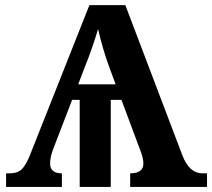

<svg xmlns="http://www.w3.org/2000/svg" viewBox="-20 -734 833 754"><path d="M331.1 -713.9H472.2L695.8 -125Q723.1 -53.2 774.9 -53.2H793V0H491.2V-53.2Q543 -53.2 543 -91.8Q543 -109.9 534.2 -134.8L457 -341.8H415V0H293V-341.8H263.2L189 -148.9Q176.8 -117.2 176.8 -91.8Q176.8 -53.2 223.1 -53.2V0H3.9V-53.2H16.1Q49.3 -53.2 65.9 -69.8Q82.5 -86.4 98.1 -126ZM287.1 -402.8H434.1L408.2 -473.1Q382.3 -543.9 365.2 -620.1Q342.8 -544.9 315.9 -478Z"/></svg>

Font: Droids
Style: b
Weight: 700
Foundry: Ascender Corporation
Version: Version 1.00 build 113